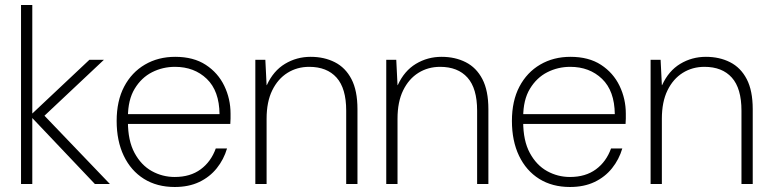

<svg xmlns="http://www.w3.org/2000/svg" viewBox="-20 -735 3079 767"><path d="M359 0 100 -273 337 -496H395L143 -259V-288L419 0ZM64 0V-715H109V0Z M678 12Q607 12 555 -20.5Q503 -53 474.5 -112.5Q446 -172 446 -252Q446 -332 476 -389Q506 -446 559 -477Q612 -508 680 -508Q753 -508 802 -476Q851 -444 876 -392Q901 -340 901 -281Q901 -271 901 -261.5Q901 -252 900 -240H479V-279H857Q856 -372 806 -420Q756 -468 679 -468Q630 -468 587.5 -446.5Q545 -425 518 -380.5Q491 -336 491 -267V-249Q491 -173 517.5 -124Q544 -75 586.5 -51.5Q629 -28 678 -28Q740 -28 781.5 -58.5Q823 -89 842 -142H887Q874 -98 846 -63Q818 -28 776 -8Q734 12 678 12Z M1000 0V-496H1040L1045 -395H1046Q1072 -452 1118.5 -480Q1165 -508 1221 -508Q1275 -508 1317.5 -486.5Q1360 -465 1384 -419Q1408 -373 1408 -299V0H1363V-293Q1363 -382 1324.5 -425Q1286 -468 1215 -468Q1167 -468 1128.5 -444Q1090 -420 1067.5 -374Q1045 -328 1045 -261V0Z M1523 0V-496H1563L1568 -395H1569Q1595 -452 1641.5 -480Q1688 -508 1744 -508Q1798 -508 1840.5 -486.5Q1883 -465 1907 -419Q1931 -373 1931 -299V0H1886V-293Q1886 -382 1847.5 -425Q1809 -468 1738 -468Q1690 -468 1651.5 -444Q1613 -420 1590.5 -374Q1568 -328 1568 -261V0Z M2257 12Q2186 12 2134 -20.5Q2082 -53 2053.5 -112.5Q2025 -172 2025 -252Q2025 -332 2055 -389Q2085 -446 2138 -477Q2191 -508 2259 -508Q2332 -508 2381 -476Q2430 -444 2455 -392Q2480 -340 2480 -281Q2480 -271 2480 -261.5Q2480 -252 2479 -240H2058V-279H2436Q2435 -372 2385 -420Q2335 -468 2258 -468Q2209 -468 2166.5 -446.5Q2124 -425 2097 -380.5Q2070 -336 2070 -267V-249Q2070 -173 2096.5 -124Q2123 -75 2165.5 -51.5Q2208 -28 2257 -28Q2319 -28 2360.5 -58.5Q2402 -89 2421 -142H2466Q2453 -98 2425 -63Q2397 -28 2355 -8Q2313 12 2257 12Z M2579 0V-496H2619L2624 -395H2625Q2651 -452 2697.5 -480Q2744 -508 2800 -508Q2854 -508 2896.5 -486.5Q2939 -465 2963 -419Q2987 -373 2987 -299V0H2942V-293Q2942 -382 2903.5 -425Q2865 -468 2794 -468Q2746 -468 2707.5 -444Q2669 -420 2646.5 -374Q2624 -328 2624 -261V0Z"/></svg>

Font: DM Sans 28pt ExtraLight
Style: Regular
Weight: 250
Version: Version 4.004;gftools[0.9.30]